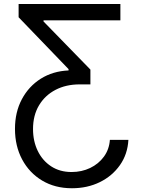

<svg xmlns="http://www.w3.org/2000/svg" viewBox="-20 -748 725 982"><path d="M636.7 -32.7Q632.8 40.5 593.5 96.4Q554.2 152.3 490.5 183.6Q426.8 214.8 348.1 214.8Q261.2 214.8 195.6 175.5Q129.9 136.2 93.3 67.6Q56.6 -1 56.6 -88.9Q56.6 -174.3 91.8 -240.5Q127 -306.6 188.7 -345.5Q250.5 -384.3 330.6 -387.7V-394.5L75.2 -659.7V-727.5H595.7V-644H202.6V-638.2L442.4 -392.1V-316.4H387.2Q317.4 -316.4 263.7 -288.3Q210 -260.3 179.4 -209Q148.9 -157.7 148.9 -87.9Q148.9 -25.9 173.1 23.9Q197.3 73.7 241.7 102.8Q286.1 131.8 346.2 131.8Q397.9 131.8 441.2 111.1Q484.4 90.3 511.5 53.2Q538.6 16.1 542 -32.7Z"/></svg>

Font: Inter
Style: Regular
Weight: 400
Designer: Rasmus Andersson
Foundry: rsms
Version: Version 4.001;git-9221beed3